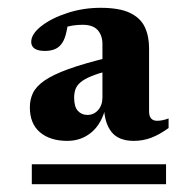

<svg xmlns="http://www.w3.org/2000/svg" viewBox="-20 -716 496 492"><path d="M61.5 -244V-295H405.5V-244ZM260.5 -535.5Q231.5 -528 213.5 -520.5Q195.5 -513 186 -504.8Q176.5 -496.5 173.2 -486.8Q170 -477 170 -465.5Q170 -442.5 179.5 -432Q189 -421.5 204 -421.5Q220.5 -421.5 231.5 -434Q242.5 -446.5 242.5 -466.5V-603Q242.5 -625.5 230.2 -639Q218 -652.5 191.5 -652.5Q178.5 -652.5 165.8 -650.5Q153 -648.5 142.5 -644.5L156.5 -672.5Q152.5 -641 148 -625.5Q143.5 -610 136 -601.5Q129 -593 118.5 -589.2Q108 -585.5 95 -585.5Q77.5 -585.5 68.8 -591.5Q60 -597.5 60 -608.5Q60 -629 86 -649.2Q112 -669.5 152.8 -682.8Q193.5 -696 237.5 -696Q286 -696 313 -683Q340 -670 351 -646.8Q362 -623.5 362 -592.5V-430.5Q362 -418.5 367.2 -412.5Q372.5 -406.5 382.5 -406.5Q389.5 -406.5 396.8 -408Q404 -409.5 412 -412.5V-388Q389.5 -371.5 368 -363.2Q346.5 -355 323 -355Q283 -355 265 -378.8Q247 -402.5 246.5 -443.5L251 -442Q241 -399.5 214.8 -377.2Q188.5 -355 152.5 -355Q108.5 -355 82.5 -377Q56.5 -399 56.5 -441Q56.5 -461 64.5 -477.8Q72.5 -494.5 94 -509.5Q115.5 -524.5 155.5 -539Q195.5 -553.5 259.5 -569Z"/></svg>

Font: Newsreader 36pt
Style: Bold
Weight: 700
Designer: Hugues Gentile
Foundry: Production Type
Version: Version 1.003